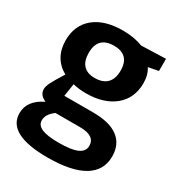

<svg xmlns="http://www.w3.org/2000/svg" viewBox="-186 -664 946 1024"><g transform="rotate(30 287.0 -152.0)"><path d="M352 -88Q453 -88 505 -49Q557 -10 557 65Q557 152 482 197Q407 242 260 242Q13 242 13 111Q13 33 103 -10Q61 -28 61 -65Q61 -81 73 -105.5Q85 -130 122 -189Q78 -213 55 -253.5Q32 -294 32 -348Q32 -441 95.5 -493.5Q159 -546 272 -546Q340 -546 395 -525L545 -530V-455L483 -443Q506 -408 506 -357Q506 -264 441 -210.5Q376 -157 266 -157Q225 -157 186 -166L174 -88ZM172 -352Q172 -302 196 -276.5Q220 -251 266 -251Q315 -251 341 -277Q367 -303 367 -354Q367 -452 271 -452Q172 -452 172 -352ZM423 77Q423 15 330 15H179Q135 47 135 85Q135 115 168.5 129.5Q202 144 272 144Q351 144 387 127.5Q423 111 423 77Z"/></g></svg>

Font: Bitter Pro
Style: Bold
Weight: 700
Designer: Sol Matas, and Bitter project Authors
Foundry: Sol Matas
Version: Version 1.010